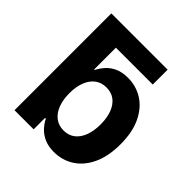

<svg xmlns="http://www.w3.org/2000/svg" viewBox="-197 -869 1020 1020"><g transform="rotate(45 312.5 -359.5)"><path d="M134.3 -615.7 60.5 -727.5H483.4V-615.7ZM364.7 9.3Q321.8 9.3 291.3 -4.9Q260.7 -19 241 -40.8Q221.2 -62.5 210 -85.9H204.1V0H60.5V-727.5H206.5V-452.1H210.4Q221.7 -475.1 241 -497.3Q260.3 -519.5 290.8 -533.9Q321.3 -548.3 365.2 -548.3Q427.2 -548.3 477.3 -516.6Q527.3 -484.9 557.1 -422.9Q586.9 -360.8 586.9 -269.5Q586.9 -180.7 557.9 -118.2Q528.8 -55.7 478.5 -23.2Q428.2 9.3 364.7 9.3ZM320.8 -107.9Q358.4 -107.9 384.5 -128.4Q410.6 -148.9 424.1 -185.5Q437.5 -222.2 437.5 -270Q437.5 -318.4 424.1 -354.5Q410.6 -390.6 384.8 -410.9Q358.9 -431.2 320.8 -431.2Q283.2 -431.2 256.8 -411.1Q230.5 -391.1 216.6 -355.2Q202.6 -319.3 202.6 -270Q202.6 -221.7 216.6 -185.1Q230.5 -148.4 257.1 -128.2Q283.7 -107.9 320.8 -107.9Z"/></g></svg>

Font: Inter 17pt
Style: Bold
Weight: 700
Version: Version 4.001;git-66647c0bb